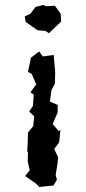

<svg xmlns="http://www.w3.org/2000/svg" viewBox="-20 -518 343 769"><path d="M122 -490 102 -463 79 -452 83 -430 130 -397 162 -394 176 -385 225 -432 223 -463 200 -495 165 -493 153 -498ZM81 187 125 218 137 231 194 225 208 202 203 182 210 139 213 112 197 79 217 52 222 2 215 7 191 -21 211 -68V-98L180 -111L186 -157L200 -183L201 -230L195 -298L151 -292L137 -312L104 -287L92 -230L107 -222L125 -180L102 -148L115 -139L112 -94L97 -71L117 -52L113 -13L92 13L91 53L89 88L92 93L91 128L99 164Z"/></svg>

Font: チョークS
Style: Regular
Weight: 400
Designer: [Stick] Fontworks Inc.
Foundry: [Stick] Fontworks Inc.
Version: Version 1.200;FEAKit 1.0